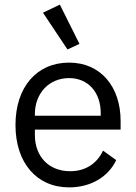

<svg xmlns="http://www.w3.org/2000/svg" viewBox="-20 -799 589 831"><path d="M166 -744 272 -585 324 -609 239 -779ZM279 12C376 12 450 -36 483 -106L426 -147C399 -90 349 -58 284 -58C188 -58 131 -125 131 -214V-238H502V-276C502 -422 417 -528 279 -528C139 -528 47 -422 47 -258C47 -94 139 12 279 12ZM279 -461C361 -461 416 -400 416 -309V-298H131V-305C131 -395 192 -461 279 -461Z"/></svg>

Font: Braiins Sans
Style: Regular
Weight: 400
Designer: Mike Abbink, Paul van der Laan, Pieter van Rosmalen, Jiri Chlebus, Lubos Buracinsky
Foundry: Bold Monday, Sudetype
Version: Version 1.000;hotconv 1.0.109;makeotfexe 2.5.65596